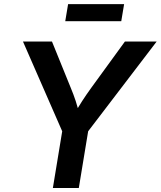

<svg xmlns="http://www.w3.org/2000/svg" viewBox="-20 -934 798 954"><path d="M242.7 0 289.1 -281.7 94.2 -727.5H238.3L330.6 -500Q345.2 -465.3 356.2 -431.9Q367.2 -398.4 377 -355H342.8Q366.7 -398.9 388.7 -432.6Q410.6 -466.3 435.1 -500L600.6 -727.5H758.3L418 -281.7L371.6 0ZM596.7 -913.6 582.5 -828.6H304.2L318.4 -913.6Z"/></svg>

Font: Inter 20pt SemiBold
Style: Italic
Weight: 600
Italic angle: -9.3988°
Version: Version 4.001;git-66647c0bb